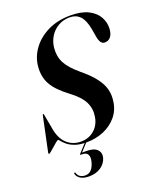

<svg xmlns="http://www.w3.org/2000/svg" viewBox="-164 -810 918 1109"><g transform="rotate(-20 295.5 -255.5)"><path d="M239 0.5H248.5L194.5 59.5L193 56.5Q199.5 56.5 205.5 56.5Q211.5 56.5 223.5 56.5Q269.5 56.5 289.2 76.2Q309 96 301.5 126Q292.5 159 262.5 179.5Q232.5 200 189.5 200Q155.5 200 136.2 187.2Q117 174.5 113.5 156.5Q113 154.5 114 153Q115 151.5 116.5 151Q118.5 149 120 150.2Q121.5 151.5 122 154Q126.5 170.5 139.8 178.8Q153 187 171 187Q214.5 187 230.5 125Q237.5 98 228.8 82Q220 66 195 66H186Q183 66 182.8 64Q182.5 62 185 59ZM243 10Q199.5 10 171.5 -0.5Q143.5 -11 127.2 -24.8Q111 -38.5 103 -49Q95 -59.5 91.5 -59.5Q87.5 -59.5 76.8 -50.5Q66 -41.5 53.2 -30.2Q40.5 -19 30 -10.2Q19.5 -1.5 17 -1.5Q14.5 -1.5 13.5 -3.5Q12.5 -5.5 13 -9L57.5 -221Q58.5 -225.5 59.5 -227.5Q60.5 -229.5 62 -229.5Q64 -229.5 65 -227.8Q66 -226 66.5 -222L82.5 -135Q93 -70 128.5 -37.5Q164 -5 214 -5Q248 -5 274 -19Q300 -33 316.8 -57.2Q333.5 -81.5 338 -113Q346 -159.5 325.8 -201.2Q305.5 -243 246.5 -287Q176 -339.5 149.8 -387Q123.5 -434.5 128.5 -494Q132.5 -551 167.5 -600.5Q202.5 -650 263.2 -680.5Q324 -711 405 -711Q472 -711 514 -689.5Q556 -668 574.8 -633.5Q593.5 -599 591 -560Q589 -530 575.5 -513Q562 -496 540 -496Q525 -496 516.2 -507.5Q507.5 -519 503 -543.5L494 -595.5Q483 -653.5 458.8 -677.8Q434.5 -702 396.5 -702Q356 -702 324.5 -683.2Q293 -664.5 274.5 -633.8Q256 -603 252.5 -566.5Q247.5 -514.5 269 -473.8Q290.5 -433 348 -385Q401 -341.5 429 -304Q457 -266.5 465.5 -231.2Q474 -196 468 -159.5Q461.5 -108 429.8 -69.8Q398 -31.5 349.5 -10.8Q301 10 243 10Z"/></g></svg>

Font: Fraunces 120pt SemiBold
Style: Italic
Weight: 600
Italic angle: -16°
Version: Version 1.000;[b76b70a41]